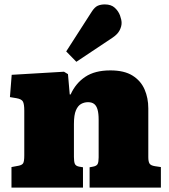

<svg xmlns="http://www.w3.org/2000/svg" viewBox="-20 -850 766 870"><path d="M32 0V-93L64 -99Q80 -102 85 -110.5Q90 -119 90 -146V-349Q90 -378 84 -389.5Q78 -401 55 -405L25 -410L33 -511L270 -525L288 -514L296 -422H300Q323 -473 366.5 -502Q410 -531 480 -531Q543 -531 580.5 -507.5Q618 -484 635 -445Q652 -406 652 -359V-138Q652 -118 657.5 -109Q663 -100 682 -97L709 -93V0H386V-92L402 -95Q418 -98 422.5 -107Q427 -116 427 -137V-307Q427 -336 422 -353.5Q417 -371 406.5 -379Q396 -387 379 -387Q362 -387 347.5 -379Q333 -371 324 -350Q315 -329 315 -288V-139Q315 -118 319 -108Q323 -98 338 -95L356 -92V0ZM326 -570 280 -617 395 -796Q409 -818 423 -824Q437 -830 455 -830Q484 -830 500.5 -814.5Q517 -799 524 -779.5Q531 -760 531 -746Q531 -730 522 -712.5Q513 -695 491 -680Z"/></svg>

Font: Literata Black
Style: Regular
Weight: 900
Designer: Latin by Veronika Burian and Jose Scaglione. Greek by Irene Vlachou. Cyrillic by Vera Evstafieva.
Foundry: TypeTogether
Version: Version 3.103;gftools[0.9.29]